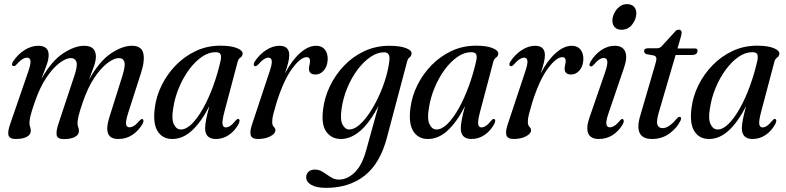

<svg xmlns="http://www.w3.org/2000/svg" viewBox="-20 -664 3805 929"><path d="M263 -66 340.5 -299.5Q356 -346 349.8 -364.5Q343.5 -383 322.5 -383Q300 -383 268.2 -359.5Q236.5 -336 204 -287.8Q171.5 -239.5 146.5 -165Q131.5 -121.5 127 -101.2Q122.5 -81 122.5 -69.5Q122.5 -58.5 125.8 -50.2Q129 -42 129 -31Q129 -12.5 109.8 -2Q90.5 8.5 56 8.5Q26 8.5 21 -9.8Q16 -28 31 -69L116 -315.5Q129.5 -354 127.5 -369.5Q125.5 -385 111 -385Q100 -385 87.5 -377Q75 -369 56.5 -348.5Q50 -342.5 45 -344.5Q39 -345 38.2 -351.5Q37.5 -358 42.5 -365.5Q66 -401 98.8 -421.8Q131.5 -442.5 165 -442.5Q215.5 -442.5 215.5 -397.5Q215.5 -376 205 -347.8Q194.5 -319.5 180 -281.5Q230 -370 286 -406.2Q342 -442.5 387 -442.5Q444 -442.5 444 -390Q444 -371 434.8 -344Q425.5 -317 410.5 -278Q460 -367 515.8 -404.8Q571.5 -442.5 618.5 -442.5Q664 -442.5 673 -407.5Q682 -372.5 662.5 -311.5L600 -117Q587.5 -77.5 590 -62.8Q592.5 -48 606.5 -48Q616.5 -48 628.2 -55.2Q640 -62.5 657.5 -82.5Q664 -89.5 668.5 -88Q673 -87 674 -80.8Q675 -74.5 669.5 -64Q650 -31 620.2 -11.2Q590.5 8.5 553 8.5Q513 8.5 503 -18Q493 -44.5 508 -93L573 -299.5Q587.5 -346 581.8 -364.5Q576 -383 555 -383Q532.5 -383 500.8 -359.5Q469 -336 436.5 -287.8Q404 -239.5 379 -165Q364.5 -122.5 359.8 -101.2Q355 -80 355 -68Q355 -57.5 358.5 -49.2Q362 -41 362 -30Q362 -12 342.5 -1.5Q323 9 289 9Q259 9 254.5 -8.8Q250 -26.5 263 -66Z M1065.5 -122Q1054 -78 1056.8 -62.8Q1059.5 -47.5 1072.5 -47.5Q1082.5 -47.5 1093.8 -54.8Q1105 -62 1121.5 -82Q1128 -90 1133.5 -88Q1144 -86 1135 -65Q1116 -30 1087.2 -10.8Q1058.5 8.5 1024.5 8.5Q972.5 8.5 972.5 -43.5Q972.5 -58.5 977 -83.5Q981.5 -108.5 993 -150.5Q953.5 -73.5 909 -32.5Q864.5 8.5 813.5 8.5Q766.5 8.5 742.8 -29Q719 -66.5 729 -142Q736 -198.5 762.5 -252Q789 -305.5 831.2 -348.8Q873.5 -392 928 -417.5Q982.5 -443 1046 -443Q1098 -443 1126.5 -431.2Q1155 -419.5 1154 -404Q1153 -392 1143.5 -385.8Q1134 -379.5 1130 -365.5ZM818 -139.5Q809 -88 821.2 -62.8Q833.5 -37.5 855 -37.5Q881 -37.5 908.8 -65.2Q936.5 -93 963 -140.2Q989.5 -187.5 1011.5 -247.8Q1033.5 -308 1048 -373Q1051.5 -392 1046.8 -401.8Q1042 -411.5 1023 -411.5Q989 -411.5 956 -388.5Q923 -365.5 894.5 -326.8Q866 -288 845.8 -239.5Q825.5 -191 818 -139.5Z M1214 -344Q1208.5 -345 1207.8 -351.2Q1207 -357.5 1212 -365.5Q1235 -400.5 1267.2 -421.5Q1299.5 -442.5 1332 -442.5Q1379.5 -442.5 1379.5 -397Q1379.5 -380.5 1374.2 -360Q1369 -339.5 1359 -309Q1393.5 -374 1432.8 -408.2Q1472 -442.5 1509.5 -442.5Q1537.5 -442.5 1552.2 -423.8Q1567 -405 1565.5 -374Q1563.5 -342 1546.5 -322.8Q1529.5 -303.5 1507 -303.5Q1475 -303.5 1475 -331Q1475 -341 1477.5 -350Q1480 -359 1480 -369.5Q1480 -387.5 1464 -387.5Q1434.5 -387.5 1393.2 -331.5Q1352 -275.5 1317.5 -165.5Q1307 -130.5 1302 -110.2Q1297 -90 1297 -75Q1297 -57.5 1304.8 -50.2Q1312.5 -43 1312.5 -33.5Q1312.5 -17.5 1288 -4.5Q1263.5 8.5 1228 8.5Q1198.5 8.5 1193 -10.5Q1187.5 -29.5 1202 -69.5L1282.5 -312Q1297 -353.5 1295 -369.2Q1293 -385 1278.5 -385Q1269 -385 1257 -377.5Q1245 -370 1226 -348.5Q1219 -342.5 1214 -344Z M1852.5 0.5Q1819.5 127 1744.2 186Q1669 245 1558 245Q1511 245 1486.2 230.5Q1461.5 216 1461.5 193.5Q1461.5 178 1472.5 167.2Q1483.5 156.5 1503.5 156.5Q1525 156.5 1543.5 168.8Q1562 181 1580.2 193Q1598.5 205 1619.5 205Q1660 205 1695.8 170.8Q1731.5 136.5 1751.5 64L1811.5 -152.5Q1768 -68.5 1722.2 -30Q1676.5 8.5 1629.5 8.5Q1585 8.5 1559.5 -25.8Q1534 -60 1543 -132Q1549.5 -191 1576 -246.5Q1602.5 -302 1644.8 -346.2Q1687 -390.5 1742.8 -416.5Q1798.5 -442.5 1864 -442.5Q1914.5 -442.5 1943.5 -431.5Q1972.5 -420.5 1971.5 -405Q1970.5 -392.5 1962 -386.5Q1953.5 -380.5 1950 -367ZM1632.5 -136Q1625 -83 1637.8 -60.2Q1650.5 -37.5 1670 -37.5Q1693 -37.5 1718.2 -59.2Q1743.5 -81 1767.8 -117.2Q1792 -153.5 1812.5 -197.8Q1833 -242 1846.5 -287.5Q1860 -333 1864 -372Q1869 -411 1838 -411Q1805.5 -411 1772 -388Q1738.5 -365 1709.2 -325.8Q1680 -286.5 1659.8 -237.2Q1639.5 -188 1632.5 -136Z M2302.5 -122Q2291 -78 2293.8 -62.8Q2296.5 -47.5 2309.5 -47.5Q2319.5 -47.5 2330.8 -54.8Q2342 -62 2358.5 -82Q2365 -90 2370.5 -88Q2381 -86 2372 -65Q2353 -30 2324.2 -10.8Q2295.5 8.5 2261.5 8.5Q2209.5 8.5 2209.5 -43.5Q2209.5 -58.5 2214 -83.5Q2218.5 -108.5 2230 -150.5Q2190.5 -73.5 2146 -32.5Q2101.5 8.5 2050.5 8.5Q2003.5 8.5 1979.8 -29Q1956 -66.5 1966 -142Q1973 -198.5 1999.5 -252Q2026 -305.5 2068.2 -348.8Q2110.5 -392 2165 -417.5Q2219.5 -443 2283 -443Q2335 -443 2363.5 -431.2Q2392 -419.5 2391 -404Q2390 -392 2380.5 -385.8Q2371 -379.5 2367 -365.5ZM2055 -139.5Q2046 -88 2058.2 -62.8Q2070.5 -37.5 2092 -37.5Q2118 -37.5 2145.8 -65.2Q2173.5 -93 2200 -140.2Q2226.5 -187.5 2248.5 -247.8Q2270.5 -308 2285 -373Q2288.5 -392 2283.8 -401.8Q2279 -411.5 2260 -411.5Q2226 -411.5 2193 -388.5Q2160 -365.5 2131.5 -326.8Q2103 -288 2082.8 -239.5Q2062.5 -191 2055 -139.5Z M2451 -344Q2445.5 -345 2444.8 -351.2Q2444 -357.5 2449 -365.5Q2472 -400.5 2504.2 -421.5Q2536.5 -442.5 2569 -442.5Q2616.5 -442.5 2616.5 -397Q2616.5 -380.5 2611.2 -360Q2606 -339.5 2596 -309Q2630.5 -374 2669.8 -408.2Q2709 -442.5 2746.5 -442.5Q2774.5 -442.5 2789.2 -423.8Q2804 -405 2802.5 -374Q2800.5 -342 2783.5 -322.8Q2766.5 -303.5 2744 -303.5Q2712 -303.5 2712 -331Q2712 -341 2714.5 -350Q2717 -359 2717 -369.5Q2717 -387.5 2701 -387.5Q2671.5 -387.5 2630.2 -331.5Q2589 -275.5 2554.5 -165.5Q2544 -130.5 2539 -110.2Q2534 -90 2534 -75Q2534 -57.5 2541.8 -50.2Q2549.5 -43 2549.5 -33.5Q2549.5 -17.5 2525 -4.5Q2500.5 8.5 2465 8.5Q2435.5 8.5 2430 -10.5Q2424.5 -29.5 2439 -69.5L2519.5 -312Q2534 -353.5 2532 -369.2Q2530 -385 2515.5 -385Q2506 -385 2494 -377.5Q2482 -370 2463 -348.5Q2456 -342.5 2451 -344Z M2987 -520Q2966 -520 2954.5 -532.5Q2943 -545 2943 -564.5Q2943 -581.5 2952 -600Q2961 -618.5 2976.8 -631.2Q2992.5 -644 3013 -644Q3036 -644 3047.5 -631.5Q3059 -619 3059 -600Q3059 -572 3039.2 -546Q3019.5 -520 2987 -520ZM2924 -115Q2911.5 -78.5 2914 -63.2Q2916.5 -48 2931 -48Q2940.5 -48 2952.5 -55Q2964.5 -62 2981 -82Q2987 -89.5 2992.5 -88Q2997 -87 2998 -80.2Q2999 -73.5 2993.5 -63Q2973.5 -29 2943.8 -10.2Q2914 8.5 2877.5 8.5Q2837.5 8.5 2826.2 -18.5Q2815 -45.5 2832 -94.5L2907.5 -313.5Q2920.5 -351 2918.5 -367.2Q2916.5 -383.5 2901.5 -383.5Q2891.5 -383.5 2879.8 -376Q2868 -368.5 2850 -348Q2843.5 -341 2838.5 -343Q2826 -345.5 2837.5 -366Q2859.5 -402 2890.2 -422.2Q2921 -442.5 2954.5 -442.5Q2992.5 -442.5 3004.8 -414.8Q3017 -387 2999.5 -336.5Z M3144 -395.5 3108 -402Q3096.5 -407 3096.5 -416Q3096.5 -430.5 3115.5 -430.5H3159.5Q3174 -430.5 3184 -443L3244 -508.5Q3252.5 -520.5 3264 -520.5Q3278 -520.5 3278 -506Q3278 -496.5 3272.5 -479L3258 -429.5H3343.5Q3355 -429.5 3355 -419Q3355 -398 3327 -398H3249L3167 -118Q3155 -76 3161 -60Q3167 -44 3186.5 -44Q3216.5 -44 3254.5 -90Q3264 -100 3270 -98.5Q3279 -96.5 3273.5 -82Q3256 -45 3219.5 -18.2Q3183 8.5 3135 8.5Q3043 8.5 3079 -108L3150.5 -353Q3157 -374 3155.8 -382.8Q3154.5 -391.5 3144 -395.5Z M3662.5 -122Q3651 -78 3653.8 -62.8Q3656.5 -47.5 3669.5 -47.5Q3679.5 -47.5 3690.8 -54.8Q3702 -62 3718.5 -82Q3725 -90 3730.5 -88Q3741 -86 3732 -65Q3713 -30 3684.2 -10.8Q3655.5 8.5 3621.5 8.5Q3569.5 8.5 3569.5 -43.5Q3569.5 -58.5 3574 -83.5Q3578.5 -108.5 3590 -150.5Q3550.5 -73.5 3506 -32.5Q3461.5 8.5 3410.5 8.5Q3363.5 8.5 3339.8 -29Q3316 -66.5 3326 -142Q3333 -198.5 3359.5 -252Q3386 -305.5 3428.2 -348.8Q3470.5 -392 3525 -417.5Q3579.5 -443 3643 -443Q3695 -443 3723.5 -431.2Q3752 -419.5 3751 -404Q3750 -392 3740.5 -385.8Q3731 -379.5 3727 -365.5ZM3415 -139.5Q3406 -88 3418.2 -62.8Q3430.5 -37.5 3452 -37.5Q3478 -37.5 3505.8 -65.2Q3533.5 -93 3560 -140.2Q3586.5 -187.5 3608.5 -247.8Q3630.5 -308 3645 -373Q3648.5 -392 3643.8 -401.8Q3639 -411.5 3620 -411.5Q3586 -411.5 3553 -388.5Q3520 -365.5 3491.5 -326.8Q3463 -288 3442.8 -239.5Q3422.5 -191 3415 -139.5Z"/></svg>

Font: Fraunces 144pt Soft
Style: Italic
Weight: 400
Italic angle: -16°
Version: Version 1.000;[b76b70a41]